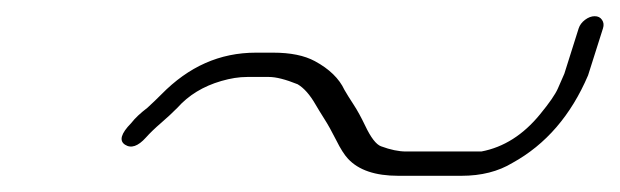

<svg xmlns="http://www.w3.org/2000/svg" viewBox="-20 -384 765 237"><path d="M141.9 -232C129.3 -219.2 126.8 -210.3 134.3 -205.4C141.8 -200.5 150.4 -203.4 160.1 -214.2C165 -219.7 171.3 -225.8 179.1 -232.5C186.4 -238.8 193.1 -245 199 -251C212.8 -266.5 230.8 -277.5 253.1 -284C264.6 -287.3 274.7 -289 285.3 -289H312C320.7 -289 332.5 -286 347.4 -280C355.2 -275.4 362.6 -267 369.5 -255C372.2 -250.3 375.8 -244.5 380.2 -237.5C384.7 -230.5 389.6 -221.7 395 -211C400.3 -200.3 405.2 -192.7 409.6 -188C422.6 -174 443.3 -167 471.6 -167H549.6C574.1 -167 595.1 -172.3 612.7 -183C653.7 -205.6 684.8 -241.6 705.9 -291L724.3 -349C725.6 -353 725.2 -356.5 723.1 -359.5C721.1 -362.5 718.1 -364 714.1 -364C710.1 -364 706.1 -362.5 702.1 -359.5C698.2 -356.5 695.6 -353 694.3 -349L676.6 -293C674.2 -287.7 671.5 -281.5 668.5 -274.5C665.4 -267.5 658.2 -257 646.7 -243C625.9 -217.5 601.7 -202.2 574.2 -197H481.2C472.2 -197 462 -199.1 450.4 -203.4C444.3 -205.6 437.7 -214.2 430.7 -229C425.9 -239 421.2 -247.7 416.4 -255C411.6 -262.3 407.9 -268.3 405.2 -273C398.7 -287 386.5 -298.9 368.7 -308.5C355.8 -315.5 338.6 -319 317.3 -319H296C251.1 -319 212.9 -301.8 179.2 -267.5C174.3 -262.5 168.5 -257 162 -251C153.2 -244.3 146.5 -238 141.9 -232Z"/></svg>

Font: Proton
Style: ExBdExtSuIt
Weight: 500
Version: Version 1.017